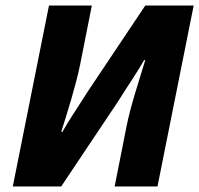

<svg xmlns="http://www.w3.org/2000/svg" viewBox="-20 -670 716 690"><path d="M26 0H200L406 -308C436 -357 468 -402 498 -454H502C480 -380 449 -290 434 -212L392 0H546L676 -650H502L296 -342C266 -294 234 -248 204 -196H200C222 -266 252 -360 268 -438L310 -650H156Z"/></svg>

Font: Source Sans Pro Black
Style: Italic
Weight: 900
Italic angle: -11°
Designer: Paul D. Hunt
Foundry: Adobe Systems Incorporated
Version: Version 3.006;hotconv 1.0.111;makeotfexe 2.5.65597